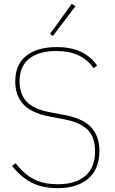

<svg xmlns="http://www.w3.org/2000/svg" viewBox="-20 -951 587 983"><path d="M251 -767.1 235.8 -776.9 347.2 -931.2 366.2 -918.9ZM275.9 12.2Q194.3 12.2 138.7 -17.8Q83 -47.9 42 -102.1L60.1 -115.2Q100.1 -62.5 150.4 -35.2Q200.7 -7.8 275.9 -7.8Q367.2 -7.8 417 -50.8Q466.8 -93.8 466.8 -175.8Q466.8 -217.8 454.1 -248.3Q441.4 -278.8 417.2 -296.6Q393.1 -314.5 367.4 -324.2Q341.8 -334 306.2 -340.8L235.8 -354Q185.1 -363.3 149.2 -381.1Q113.3 -398.9 94 -423.3Q74.7 -447.8 66.4 -474.6Q58.1 -501.5 58.1 -534.2Q58.1 -621.1 114.7 -665.5Q171.4 -710 271 -710Q412.6 -710 477.1 -615.2L459 -602.1Q398.4 -689.9 269 -689.9Q178.7 -689.9 129.4 -650.6Q80.1 -611.3 80.1 -534.2Q80.1 -502.4 88.9 -477.3Q97.7 -452.1 111.8 -435.5Q126 -418.9 147.7 -406.5Q169.4 -394 191.7 -387.2Q213.9 -380.4 242.2 -375L312 -361.8Q363.8 -352.1 399.7 -333.7Q435.5 -315.4 454.3 -290.3Q473.1 -265.1 481 -238.3Q488.8 -211.4 488.8 -178.2Q488.8 -85.4 432.1 -36.6Q375.5 12.2 275.9 12.2Z"/></svg>

Font: Anuphan Thin
Style: Regular
Weight: 250
Designer: Mike Abbink, Paul van der Laan, Pieter van Rosmalen, Mint Tantisuwanna
Foundry: Bold Monday; Cadson Demak
Version: Version 3.002;hotconv 1.0.109;makeotfexe 2.5.65596